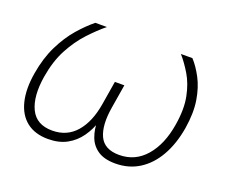

<svg xmlns="http://www.w3.org/2000/svg" viewBox="-94 -671 963 820"><g transform="rotate(20 387.5 -261.0)"><path d="M189.9 6.3Q130.4 6.3 92.5 -23.4Q54.7 -53.2 41.3 -108.4Q27.8 -163.6 40.5 -238.3Q52.7 -311 80.1 -366.5Q107.4 -421.9 142.3 -462.2Q177.2 -502.4 210.9 -529.3H263.2Q228 -500.5 191.2 -460.9Q154.3 -421.4 125.2 -366.9Q96.2 -312.5 84 -238.3Q68.8 -144.5 95.7 -89.1Q122.6 -33.7 194.3 -33.7Q261.2 -33.7 302.7 -81.5Q344.2 -129.4 357.9 -213.9L375.5 -320.8H418.5L400.9 -213.9Q386.7 -129.4 408.9 -81.5Q431.2 -33.7 498.5 -33.7Q571.3 -33.7 619.1 -89.1Q667 -144.5 682.1 -238.3Q694.3 -312.5 683.3 -366.9Q672.4 -421.4 648.7 -460.9Q625 -500.5 599.6 -529.3H651.9Q676.8 -502.4 698.2 -461.9Q719.7 -421.4 728.8 -366Q737.8 -310.5 726.1 -238.3Q713.4 -163.1 682.1 -108.2Q650.9 -53.2 603.5 -23.4Q556.2 6.3 495.6 6.3Q445.8 6.3 416.3 -13.4Q386.7 -33.2 374.3 -66.7Q361.8 -100.1 362.3 -140.6H370.6Q357.9 -99.6 334.2 -66.2Q310.5 -32.7 274.9 -13.2Q239.3 6.3 189.9 6.3Z"/></g></svg>

Font: Inter 24pt ExtraLight
Style: Italic
Weight: 250
Italic angle: -9.3988°
Version: Version 4.001;git-66647c0bb